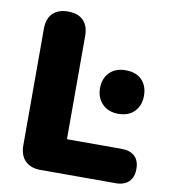

<svg xmlns="http://www.w3.org/2000/svg" viewBox="-80 -775 745 843"><g transform="rotate(10 292.5 -353.0)"><path d="M157 0Q113 0 88.5 -24.5Q64 -49 64 -93V-613Q64 -658 88 -682Q112 -706 156 -706Q201 -706 224.5 -682Q248 -658 248 -613V-153H492Q530 -153 550.5 -133.5Q571 -114 571 -77Q571 -40 550.5 -20Q530 0 492 0ZM450 -302Q405 -302 378.5 -329.5Q352 -357 352 -399Q352 -443 378.5 -469.5Q405 -496 450 -496Q497 -496 522.5 -469.5Q548 -443 548 -399Q548 -357 522.5 -329.5Q497 -302 450 -302Z"/></g></svg>

Font: Nunito ExtraLight Black
Style: Regular
Weight: 900
Version: Version 3.602